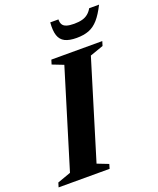

<svg xmlns="http://www.w3.org/2000/svg" viewBox="-186 -965 870 1059"><g transform="rotate(-20 249.0 -435.5)"><path d="M232.5 -624.5 167 -650 175 -676H474L466 -650L387.5 -622.5L213 -51.5L278.5 -26L271 0H-28.5L-20.5 -26L58 -54ZM361.5 -818.5Q389 -818.5 408.8 -823.8Q428.5 -829 443 -840.8Q457.5 -852.5 468 -871H526Q501 -821 476 -792.5Q451 -764 420.5 -752.2Q390 -740.5 348 -740.5Q305 -740.5 279.8 -753.2Q254.5 -766 245 -794.5Q235.5 -823 239.5 -871H287.5Q287 -852.5 294 -840.8Q301 -829 317.8 -823.8Q334.5 -818.5 361.5 -818.5Z"/></g></svg>

Font: Newsreader 16pt 16pt
Style: Bold Italic
Weight: 700
Italic angle: -17°
Version: Version 1.003